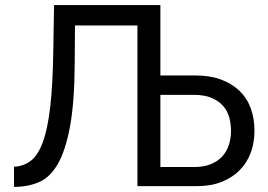

<svg xmlns="http://www.w3.org/2000/svg" viewBox="-20 -730 1053 753"><path d="M35 -76Q73 -78 101 -99.5Q129 -121 148 -172.5Q167 -224 177 -311Q187 -398 189 -530L192 -710H609V-434H747Q804 -434 847 -418Q890 -402 919.5 -373.5Q949 -345 963.5 -305Q978 -265 978 -217Q978 -171 963.5 -131.5Q949 -92 920.5 -63Q892 -34 850 -17Q808 0 753 0H519V-630H274L273 -479Q272 -328 254.5 -233.5Q237 -139 206.5 -86.5Q176 -34 132.5 -15.5Q89 3 35 3ZM609 -75H742Q780 -75 807.5 -86.5Q835 -98 852.5 -117.5Q870 -137 878 -163Q886 -189 886 -217Q886 -244 879 -269.5Q872 -295 855 -314.5Q838 -334 810 -346Q782 -358 740 -358H609Z"/></svg>

Font: Rising Sun
Style: Regular
Weight: 400
Designer: Matt McInerney, Pablo Impallari, Rodrigo Fuenzalida (Raleway font), Stephen Hutchings (Greek), Cristiano Sobral (main ch
Foundry: The Rising Sun Project Authors
Version: Version 4.327; ttfautohint (v1.8.4.7-5d5b-dirty)